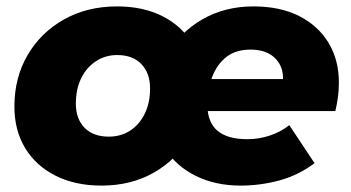

<svg xmlns="http://www.w3.org/2000/svg" viewBox="-20 -571 1097 600"><path d="M297 9Q215 9 153.5 -22Q92 -53 58.5 -108.5Q25 -164 25 -238Q25 -328 66 -398.5Q107 -469 179.5 -510Q252 -551 346 -551Q427 -551 487.5 -520.5Q548 -490 581 -435Q614 -380 614 -305Q614 -215 573.5 -144Q533 -73 461.5 -32Q390 9 297 9ZM320 -144Q358 -144 387 -163Q416 -182 432.5 -216Q449 -250 449 -295Q449 -342 422 -370.5Q395 -399 346 -399Q309 -399 279.5 -379.5Q250 -360 233.5 -326Q217 -292 217 -247Q217 -200 244 -172Q271 -144 320 -144ZM732 9Q653 9 591.5 -21.5Q530 -52 495 -107.5Q460 -163 460 -238Q460 -328 500.5 -398.5Q541 -469 611.5 -510Q682 -551 772 -551Q855 -551 914.5 -521Q974 -491 1006.5 -437.5Q1039 -384 1039 -313Q1039 -289 1036 -267Q1033 -245 1028 -224H593L611 -324H940L861 -295Q869 -334 858.5 -360.5Q848 -387 823.5 -401.5Q799 -416 763 -416Q717 -416 687.5 -393Q658 -370 643 -330.5Q628 -291 628 -245Q628 -189 659.5 -162.5Q691 -136 753 -136Q789 -136 823.5 -147.5Q858 -159 884 -180L963 -61Q912 -23 852.5 -7Q793 9 732 9Z"/></svg>

Font: Montserrat Thin ExtraBold
Style: Italic
Weight: 800
Italic angle: -11.3°
Version: Version 9.000